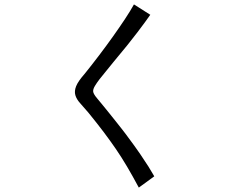

<svg xmlns="http://www.w3.org/2000/svg" viewBox="-20 -757 1040 870"><path d="M587 -737 661 -690Q649 -673 635.5 -654.5Q622 -636 603 -611Q584 -586 558 -553.5Q532 -521 495 -477Q477 -454 460.5 -434.5Q444 -415 431 -398Q418 -381 410 -367.5Q402 -354 402 -344Q402 -339 406 -331Q410 -323 422 -309Q428 -302 441.5 -285.5Q455 -269 472 -248Q489 -227 506 -205.5Q523 -184 536 -167.5Q549 -151 555 -142.5Q561 -134 556 -141Q592 -93 615.5 -58.5Q639 -24 652.5 -2.5Q666 19 672 30Q678 41 679 42L609 93Q580 39 555.5 -2.5Q531 -44 505 -82Q479 -120 449.5 -159Q420 -198 381 -246Q360 -271 343.5 -289Q327 -307 321.5 -325.5Q316 -344 325 -366.5Q334 -389 364 -423Q397 -464 430 -507.5Q463 -551 492.5 -592.5Q522 -634 546.5 -671Q571 -708 587 -737Z"/></svg>

Font: D2Coding
Style: Regular
Weight: 400
Monospace: yes
Designer: Yong-Rak Park; Jeong-Hwan Yoon; Sang-Min Lee;
Foundry: NHN Corporation
Version: Version 1.3.2; Build 20180524